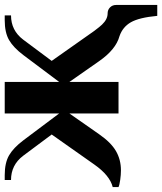

<svg xmlns="http://www.w3.org/2000/svg" viewBox="42 -552 670 793"><g transform="rotate(-90 376.5 -155.0)"><path d="M753 -10V160H708Q701 85 681.5 51Q662 17 624 4Q569 -11 521 -80L435 -203V0H305V-203L219 -80Q185 -31 149.5 -10.5Q114 10 70 10Q52 10 30.5 7Q9 4 1 0V-24Q49 -36 94 -100L218 -276L130 -394Q92 -444 30 -444V-470H50Q101 -470 132 -452Q163 -434 194 -393L305 -245V-470H435V-245L546 -393Q577 -434 608 -452Q639 -470 690 -470H710V-444Q648 -444 610 -394L522 -276L646 -100Q664 -76 672 -68Q694 -45 718 -45Q733 -45 743 -35Q753 -25 753 -10Z"/></g></svg>

Font: Philosopher
Style: Bold
Weight: 700
Designer: Jovanny Lemonad
Foundry: Jovanny Lemonad
Version: Version 2.000